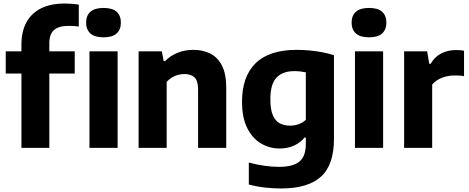

<svg xmlns="http://www.w3.org/2000/svg" viewBox="-20 -838 2656 1088"><path d="M101.5 0V-586Q101.5 -659 129.5 -711Q157.5 -763 212.2 -790.5Q267 -818 347 -818Q368.5 -818 388 -816.5Q407.5 -815 426.5 -812V-687.5Q412 -689.5 398.8 -690.5Q385.5 -691.5 371 -691.5Q313 -691.5 286.2 -668Q259.5 -644.5 259.5 -593.5V0ZM12.5 -421.5V-547H403.5V-421.5Z M487 0V-547H646.5V0ZM566.5 -626.5Q516.5 -626.5 492.2 -648.5Q468 -670.5 468 -709.5Q468 -749.5 492.2 -771.2Q516.5 -793 566.5 -793Q617 -793 641 -771.2Q665 -749.5 665 -709.5Q665 -670.5 641 -648.5Q617 -626.5 566.5 -626.5Z M765.5 0V-547H897L907.5 -491.5H915Q945.5 -522.5 986.5 -539Q1027.5 -555.5 1075.5 -555.5Q1129.5 -555.5 1171.8 -534.2Q1214 -513 1238 -465.8Q1262 -418.5 1262 -341V0H1102.5V-331Q1102.5 -380.5 1082 -399.5Q1061.5 -418.5 1025.5 -418.5Q1007.5 -418.5 989.2 -413.8Q971 -409 954.2 -399Q937.5 -389 924.5 -374V0Z M1573 230Q1529.5 230 1482 224.8Q1434.5 219.5 1390 207.5V83Q1436 95.5 1479.5 101.5Q1523 107.5 1560.5 107.5Q1640.5 107.5 1676.8 77.5Q1713 47.5 1713 -22.5V-58.5H1705.5Q1682 -29.5 1646.2 -13Q1610.5 3.5 1564 3.5Q1508 3.5 1459.5 -24.8Q1411 -53 1381.2 -111.8Q1351.5 -170.5 1351.5 -262.5Q1351.5 -404 1428.5 -479.8Q1505.5 -555.5 1662 -555.5Q1697 -555.5 1734.2 -552Q1771.5 -548.5 1807 -541.8Q1842.5 -535 1872.5 -525V-51.5Q1872.5 97 1798.5 163.5Q1724.5 230 1573 230ZM1624.5 -126Q1648.5 -126 1672 -134.2Q1695.5 -142.5 1713 -159V-428Q1700 -431 1683.2 -433Q1666.5 -435 1648 -435Q1582 -435 1547 -398.2Q1512 -361.5 1512 -276Q1512 -218 1526 -185.2Q1540 -152.5 1565.2 -139.2Q1590.5 -126 1624.5 -126Z M1991.5 0V-547H2151V0ZM2071 -626.5Q2021 -626.5 1996.8 -648.5Q1972.5 -670.5 1972.5 -709.5Q1972.5 -749.5 1996.8 -771.2Q2021 -793 2071 -793Q2121.5 -793 2145.5 -771.2Q2169.5 -749.5 2169.5 -709.5Q2169.5 -670.5 2145.5 -648.5Q2121.5 -626.5 2071 -626.5Z M2270 0V-547H2400.5L2412.5 -476.5H2420.5Q2443.5 -517 2481.5 -535.8Q2519.5 -554.5 2565 -554.5Q2577.5 -554.5 2589 -553.5Q2600.5 -552.5 2609.5 -550.5V-406.5Q2597 -409 2582.8 -409.8Q2568.5 -410.5 2555.5 -410.5Q2532 -410.5 2508 -404.8Q2484 -399 2463.5 -387.2Q2443 -375.5 2429 -358.5V0Z"/></svg>

Font: Encode Sans Condensed Thin
Style: Bold
Weight: 700
Version: Version 3.002